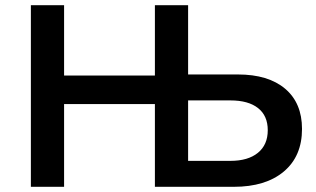

<svg xmlns="http://www.w3.org/2000/svg" viewBox="-20 -720 1216 740"><path d="M1144 -223Q1144 -118 1074 -59Q1004 0 881 0H577V-319H227V0H99V-700H227V-429H577V-700H705V-433H897Q1014 -433 1079 -378Q1144 -323 1144 -223ZM1012 -218Q1012 -274 974.5 -303.5Q937 -333 868 -333H705V-100H868Q936 -100 974 -131Q1012 -162 1012 -218Z"/></svg>

Font: CMG Sans SemiBold
Style: Regular
Weight: 600
Designer: Julieta Ulanovsky
Foundry: Julieta Ulanovsky
Version: Version 7.200